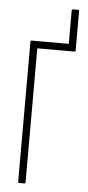

<svg xmlns="http://www.w3.org/2000/svg" viewBox="-57 -847 403 880"><g transform="rotate(5 145.0 -407.0)"><path d="M65 0Q61 0 61 -5V-650Q61 -655 65 -655H267Q271 -655 271 -650V-627Q271 -622 266 -622H95V-5Q95 0 90 0ZM237 -628V-809Q237 -812 238.5 -813Q240 -814 241 -814H266Q269 -814 270 -813Q271 -812 271 -809V-628Z"/></g></svg>

Font: Sofia Sans Extra Condensed ExtraLight
Style: Regular
Weight: 250
Designer: Botio Nikoltchev, Ani Petrova
Foundry: lettersoup
Version: Version 4.101